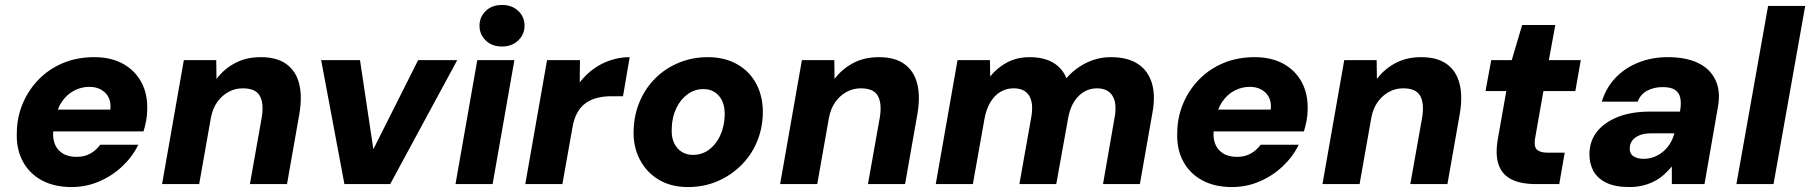

<svg xmlns="http://www.w3.org/2000/svg" viewBox="-20 -744 7316 776"><path d="M269 12Q199 12 148.5 -15.5Q98 -43 71.5 -93Q45 -143 48 -210Q49 -272 72.5 -327Q96 -382 137.5 -424Q179 -466 235.5 -489.5Q292 -513 361 -513Q429 -513 477.5 -486Q526 -459 551.5 -411.5Q577 -364 575 -301Q575 -278 570.5 -255Q566 -232 560 -213H152L168 -301H426Q429 -331 418.5 -351Q408 -371 388 -382Q368 -393 341 -393Q309 -393 280 -378Q251 -363 230.5 -333.5Q210 -304 202 -258L197 -228Q191 -194 199.5 -167.5Q208 -141 231 -125.5Q254 -110 289 -110Q322 -110 345.5 -123.5Q369 -137 385 -159H539Q515 -110 474 -71.5Q433 -33 380.5 -10.5Q328 12 269 12Z M635 0 723 -501H854L855 -425Q885 -465 930 -489Q975 -513 1034 -513Q1099 -513 1137.5 -485Q1176 -457 1189 -406Q1202 -355 1190 -284L1140 0H990L1038 -270Q1047 -326 1030 -356.5Q1013 -387 961 -387Q930 -387 903.5 -372.5Q877 -358 858 -331.5Q839 -305 832 -266L785 0Z M1372 0 1278 -501H1435L1489 -141L1670 -501H1828L1557 0Z M1821 0 1909 -501H2059L1971 0ZM2009 -556Q1968 -556 1943 -580.5Q1918 -605 1918 -640Q1918 -675 1943 -699.5Q1968 -724 2009 -724Q2049 -724 2074.5 -700Q2100 -676 2100 -640Q2100 -605 2074.5 -580.5Q2049 -556 2009 -556Z M2103 0 2191 -501H2324L2323 -411Q2348 -443 2379 -465.5Q2410 -488 2447.5 -500.5Q2485 -513 2525 -513L2498 -355H2450Q2420 -355 2394 -348.5Q2368 -342 2347.5 -327.5Q2327 -313 2313 -288Q2299 -263 2293 -225L2253 0Z M2760 12Q2692 12 2642 -18Q2592 -48 2565 -101Q2538 -154 2541 -220Q2543 -282 2566.5 -336Q2590 -390 2630.5 -429.5Q2671 -469 2725 -491Q2779 -513 2841 -513Q2909 -513 2960 -484Q3011 -455 3038 -402.5Q3065 -350 3063 -282Q3061 -220 3037.5 -166.5Q3014 -113 2972.5 -73Q2931 -33 2877.5 -10.5Q2824 12 2760 12ZM2780 -118Q2817 -118 2845 -138.5Q2873 -159 2890 -194.5Q2907 -230 2909 -276Q2910 -311 2899.5 -334.5Q2889 -358 2869.5 -371Q2850 -384 2823 -384Q2788 -384 2759.5 -363.5Q2731 -343 2713.5 -307Q2696 -271 2695 -225Q2693 -191 2704 -167Q2715 -143 2735 -130.5Q2755 -118 2780 -118Z M3133 0 3221 -501H3352L3353 -425Q3383 -465 3428 -489Q3473 -513 3532 -513Q3597 -513 3635.5 -485Q3674 -457 3687 -406Q3700 -355 3688 -284L3638 0H3488L3536 -270Q3545 -326 3528 -356.5Q3511 -387 3459 -387Q3428 -387 3401.5 -372.5Q3375 -358 3356 -331.5Q3337 -305 3330 -266L3283 0Z M3762 0 3850 -501H3981L3982 -435Q4011 -471 4051 -492Q4091 -513 4142 -513Q4179 -513 4208 -503.5Q4237 -494 4258 -475Q4279 -456 4290 -428Q4324 -467 4370.5 -490Q4417 -513 4470 -513Q4537 -513 4578.5 -486Q4620 -459 4635.5 -408Q4651 -357 4637 -284L4587 0H4438L4485 -270Q4495 -326 4476.5 -356.5Q4458 -387 4413 -387Q4386 -387 4363 -374Q4340 -361 4323.5 -336.5Q4307 -312 4299 -277L4249 0H4100L4148 -270Q4158 -326 4140 -356.5Q4122 -387 4076 -387Q4047 -387 4023 -372.5Q3999 -358 3982.5 -330.5Q3966 -303 3959 -264L3912 0Z M4959 12Q4889 12 4838.5 -15.5Q4788 -43 4761.5 -93Q4735 -143 4738 -210Q4739 -272 4762.5 -327Q4786 -382 4827.5 -424Q4869 -466 4925.5 -489.5Q4982 -513 5051 -513Q5119 -513 5167.5 -486Q5216 -459 5241.5 -411.5Q5267 -364 5265 -301Q5265 -278 5260.5 -255Q5256 -232 5250 -213H4842L4858 -301H5116Q5119 -331 5108.5 -351Q5098 -371 5078 -382Q5058 -393 5031 -393Q4999 -393 4970 -378Q4941 -363 4920.5 -333.5Q4900 -304 4892 -258L4887 -228Q4881 -194 4889.5 -167.5Q4898 -141 4921 -125.5Q4944 -110 4979 -110Q5012 -110 5035.5 -123.5Q5059 -137 5075 -159H5229Q5205 -110 5164 -71.5Q5123 -33 5070.5 -10.5Q5018 12 4959 12Z M5325 0 5413 -501H5544L5545 -425Q5575 -465 5620 -489Q5665 -513 5724 -513Q5789 -513 5827.5 -485Q5866 -457 5879 -406Q5892 -355 5880 -284L5830 0H5680L5728 -270Q5737 -326 5720 -356.5Q5703 -387 5651 -387Q5620 -387 5593.5 -372.5Q5567 -358 5548 -331.5Q5529 -305 5522 -266L5475 0Z M6188 0Q6125 0 6087 -20Q6049 -40 6036 -81Q6023 -122 6034 -184L6068 -376H5984L6007 -501H6090L6132 -643H6266L6240 -501H6369L6347 -376H6218L6184 -183Q6179 -151 6192 -139Q6205 -127 6234 -127H6304L6282 0Z M6565 12Q6508 12 6472 -5.5Q6436 -23 6419.5 -54Q6403 -85 6404 -124Q6405 -175 6435 -212.5Q6465 -250 6519.5 -271.5Q6574 -293 6649 -293H6770Q6776 -327 6771 -349Q6766 -371 6749 -381.5Q6732 -392 6699 -392Q6665 -392 6637.5 -377.5Q6610 -363 6599 -333H6454Q6470 -387 6507.5 -427.5Q6545 -468 6600 -490.5Q6655 -513 6721 -513Q6794 -513 6843 -489.5Q6892 -466 6913.5 -420.5Q6935 -375 6923 -310L6869 0H6737V-71Q6722 -53 6704.5 -37.5Q6687 -22 6665.5 -11Q6644 0 6619 6Q6594 12 6565 12ZM6623 -102Q6646 -102 6666 -110Q6686 -118 6702 -131.5Q6718 -145 6729.5 -163.5Q6741 -182 6747 -204V-205H6651Q6626 -205 6607 -197.5Q6588 -190 6577.5 -176.5Q6567 -163 6567 -145Q6566 -123 6582 -112.5Q6598 -102 6623 -102Z M6998 0 7126 -720H7276L7148 0Z"/></svg>

Font: DM Sans 17pt Black
Style: Italic
Weight: 900
Italic angle: -10°
Version: Version 4.004;gftools[0.9.30]